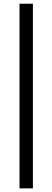

<svg xmlns="http://www.w3.org/2000/svg" viewBox="-20 -832 288 1057"><path d="M87.4 205.1V-811.5H161.1V205.1Z"/></svg>

Font: Reddit Sans Medium
Style: Regular
Weight: 500
Designer: Stephen Hutchings
Foundry: Reddit
Version: Version 1.014